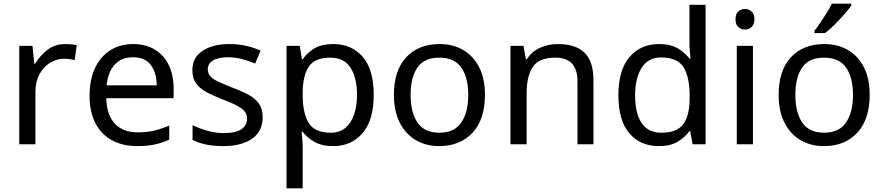

<svg xmlns="http://www.w3.org/2000/svg" viewBox="-20 -786 4812 1046"><path d="M335 -546Q350 -546 367.5 -544.5Q385 -543 398 -540L387 -459Q374 -462 358.5 -464Q343 -466 329 -466Q288 -466 252 -443.5Q216 -421 194.5 -380.5Q173 -340 173 -286V0H85V-536H157L167 -438H171Q197 -482 238 -514Q279 -546 335 -546Z M705 -546Q774 -546 823.5 -516Q873 -486 899.5 -431.5Q926 -377 926 -304V-251H559Q561 -160 605.5 -112.5Q650 -65 730 -65Q781 -65 820.5 -74.5Q860 -84 902 -102V-25Q861 -7 821 1.5Q781 10 726 10Q650 10 591.5 -21Q533 -52 500.5 -113.5Q468 -175 468 -264Q468 -352 497.5 -415Q527 -478 580.5 -512Q634 -546 705 -546ZM704 -474Q641 -474 604.5 -433.5Q568 -393 561 -321H834Q833 -389 802 -431.5Q771 -474 704 -474Z M1411 -148Q1411 -70 1353 -30Q1295 10 1197 10Q1141 10 1100.5 1Q1060 -8 1029 -24V-104Q1061 -88 1106.5 -74.5Q1152 -61 1199 -61Q1266 -61 1296 -82.5Q1326 -104 1326 -140Q1326 -160 1315 -176Q1304 -192 1275.5 -208Q1247 -224 1194 -244Q1142 -264 1105 -284Q1068 -304 1048 -332Q1028 -360 1028 -404Q1028 -472 1083.5 -509Q1139 -546 1229 -546Q1278 -546 1320.5 -536.5Q1363 -527 1400 -510L1370 -440Q1336 -454 1299 -464Q1262 -474 1223 -474Q1169 -474 1140.5 -456.5Q1112 -439 1112 -409Q1112 -387 1125 -371.5Q1138 -356 1168.5 -341.5Q1199 -327 1250 -307Q1301 -288 1337 -268Q1373 -248 1392 -219.5Q1411 -191 1411 -148Z M1796 -546Q1895 -546 1955.5 -477Q2016 -408 2016 -269Q2016 -132 1955.5 -61Q1895 10 1795 10Q1733 10 1692.5 -13.5Q1652 -37 1629 -68H1623Q1625 -51 1627 -25Q1629 1 1629 20V240H1541V-536H1613L1625 -463H1629Q1653 -498 1692 -522Q1731 -546 1796 -546ZM1780 -472Q1698 -472 1664.5 -426Q1631 -380 1629 -286V-269Q1629 -170 1661.5 -116.5Q1694 -63 1782 -63Q1831 -63 1862.5 -90Q1894 -117 1909.5 -163.5Q1925 -210 1925 -270Q1925 -362 1889.5 -417Q1854 -472 1780 -472Z M2622 -269Q2622 -136 2554.5 -63Q2487 10 2372 10Q2301 10 2245.5 -22.5Q2190 -55 2158 -117.5Q2126 -180 2126 -269Q2126 -402 2193 -474Q2260 -546 2375 -546Q2448 -546 2503.5 -513.5Q2559 -481 2590.5 -419.5Q2622 -358 2622 -269ZM2217 -269Q2217 -174 2254.5 -118.5Q2292 -63 2374 -63Q2455 -63 2493 -118.5Q2531 -174 2531 -269Q2531 -364 2493 -418Q2455 -472 2373 -472Q2291 -472 2254 -418Q2217 -364 2217 -269Z M3019 -546Q3115 -546 3164 -499.5Q3213 -453 3213 -349V0H3126V-343Q3126 -472 3006 -472Q2917 -472 2883 -422Q2849 -372 2849 -278V0H2761V-536H2832L2845 -463H2850Q2876 -505 2922 -525.5Q2968 -546 3019 -546Z M3569 10Q3469 10 3409 -59.5Q3349 -129 3349 -267Q3349 -405 3409.5 -475.5Q3470 -546 3570 -546Q3632 -546 3671.5 -523Q3711 -500 3736 -467H3742Q3741 -480 3738.5 -505.5Q3736 -531 3736 -546V-760H3824V0H3753L3740 -72H3736Q3712 -38 3672 -14Q3632 10 3569 10ZM3583 -63Q3668 -63 3702.5 -109.5Q3737 -156 3737 -250V-266Q3737 -366 3704 -419.5Q3671 -473 3582 -473Q3511 -473 3475.5 -416.5Q3440 -360 3440 -265Q3440 -169 3475.5 -116Q3511 -63 3583 -63Z M4039 -737Q4059 -737 4074.5 -723.5Q4090 -710 4090 -681Q4090 -653 4074.5 -639Q4059 -625 4039 -625Q4017 -625 4002 -639Q3987 -653 3987 -681Q3987 -710 4002 -723.5Q4017 -737 4039 -737ZM4082 -536V0H3994V-536Z M4718 -269Q4718 -136 4650.5 -63Q4583 10 4468 10Q4397 10 4341.5 -22.5Q4286 -55 4254 -117.5Q4222 -180 4222 -269Q4222 -402 4289 -474Q4356 -546 4471 -546Q4544 -546 4599.5 -513.5Q4655 -481 4686.5 -419.5Q4718 -358 4718 -269ZM4313 -269Q4313 -174 4350.5 -118.5Q4388 -63 4470 -63Q4551 -63 4589 -118.5Q4627 -174 4627 -269Q4627 -364 4589 -418Q4551 -472 4469 -472Q4387 -472 4350 -418Q4313 -364 4313 -269ZM4618 -756Q4606 -738 4581 -709.5Q4556 -681 4527.5 -652.5Q4499 -624 4475 -606H4417V-618Q4432 -637 4449.5 -663Q4467 -689 4484 -716.5Q4501 -744 4512 -766H4618Z"/></svg>

Font: Noto Sans Yi
Style: Regular
Weight: 400
Designer: Monotype Design Team
Foundry: Monotype Imaging Inc.
Version: Version 2.002; ttfautohint (v1.8.4.7-5d5b)